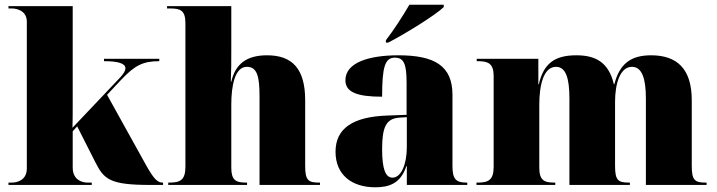

<svg xmlns="http://www.w3.org/2000/svg" viewBox="-20 -786 3047 816"><path d="M16 0H370V-10H351C334 -10 289 -18 289 -74V-228L308 -249L385 -97C422 -23 448 0 619 0H673V-10H671C649 -10 633 -27 602 -82L435 -383L495 -447C552 -507 586 -526 657 -526V-536H422V-526C483 -526 513 -516 513 -496C513 -485 505 -472 490 -456L288 -243C289 -276 289 -308 289 -341V-760H16V-750H31C47 -750 94 -743 94 -694V-70C94 -17 48 -10 31 -10H16Z M695 0H1030V-10H1026C982 -10 963 -20 963 -74V-342C963 -421 978 -502 1029 -502C1072 -502 1083 -463 1083 -378V0H1340V-10H1336C1291 -10 1277 -19 1277 -80V-360C1277 -494 1222 -551 1115 -551C1027 -551 980 -513 963 -439H961C963 -486 963 -524 963 -571V-760H690V-750H704C748 -750 768 -741 768 -687V-77C768 -19 744 -10 699 -10H695Z M1620 -615V-605H1630C1700 -641 1830 -721 1866 -756V-766H1720C1694 -721 1650 -653 1620 -615ZM1575 10C1633 10 1683 -6 1707 -80H1709V0H1966V-10H1962C1917 -10 1903 -26 1903 -80V-383C1903 -507 1826 -551 1673 -551C1550 -551 1448 -521 1448 -445C1448 -394 1498 -375 1604 -375C1604 -501 1616 -541 1658 -541C1696 -541 1708 -515 1708 -434V-298L1627 -295C1479 -290 1406 -240 1406 -141C1406 -43 1475 10 1575 10ZM1648 -31C1618 -31 1604 -69 1604 -152C1604 -246 1621 -282 1677 -286L1709 -288V-161C1709 -88 1685 -31 1648 -31Z M2005 0H2340V-10H2336C2292 -10 2272 -20 2272 -74V-342C2272 -421 2289 -502 2343 -502C2385 -502 2400 -453 2400 -368V0H2657V-10H2653C2608 -10 2594 -19 2594 -80V-353C2594 -428 2614 -502 2666 -502C2708 -502 2725 -453 2725 -368V0H2983V-10H2979C2934 -10 2920 -19 2920 -80V-360C2920 -494 2857 -551 2747 -551C2660 -551 2613 -514 2591 -428H2589C2566 -525 2507 -551 2429 -551C2335 -551 2290 -514 2270 -428H2268V-536H2006V-526H2010C2054 -526 2078 -517 2078 -463V-77C2078 -19 2054 -10 2009 -10H2005Z"/></svg>

Font: Noto Serif Display Black
Style: Regular
Weight: 900
Designer: Monotype Design Team
Foundry: Monotype Imaging Inc.
Version: Version 2.009